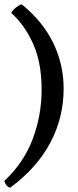

<svg xmlns="http://www.w3.org/2000/svg" viewBox="-20 -763 357 881"><path d="M27 98Q20 98 11.5 89Q3 80 0 67Q89 -16 130 -125Q171 -234 171 -352Q171 -475 132 -562Q93 -649 32 -703Q35 -712 45 -721.5Q55 -731 65.5 -737Q76 -743 80 -743Q176 -665 224 -566.5Q272 -468 272 -356Q272 -223 210.5 -107.5Q149 8 27 98Z"/></svg>

Font: Julee
Style: Regular
Weight: 400
Designer: Julian Tunni
Foundry: Julian Tunni
Version: Version 1.002; ttfautohint (v1.8.4.7-5d5b);gftools[0.9.23]